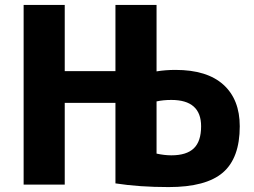

<svg xmlns="http://www.w3.org/2000/svg" viewBox="-20 -750 1030 780"><path d="M449 -332H243V0H76V-730H243V-461H449V-730H616V-460Q652 -466 693 -466Q821 -466 887.5 -406Q954 -346 954 -237Q954 -108 885.5 -49Q817 10 665 10Q546 10 449 -5ZM616 -338V-126Q648 -119 676 -119Q738 -119 767.5 -147.5Q797 -176 797 -237Q797 -344 676 -344Q643 -344 616 -338Z"/></svg>

Font: Mplus 1p ExtraBold
Style: Regular
Weight: 800
Version: Version 1.061